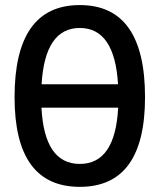

<svg xmlns="http://www.w3.org/2000/svg" viewBox="-20 -723 626 753"><path d="M293 9.8Q37.1 9.8 37.1 -341.8Q37.1 -703.1 293 -703.1Q548.8 -703.1 548.8 -341.8Q548.8 9.8 293 9.8ZM293 -80.1Q432.1 -80.1 443.4 -300.8H142.6Q153.8 -80.1 293 -80.1ZM143.1 -392.6H442.9Q429.7 -613.3 293 -613.3Q156.2 -613.3 143.1 -392.6Z"/></svg>

Font: Cascadia Code NF
Style: Regular
Weight: 400
Monospace: yes
Designer: Aaron Bell
Foundry: Saja Typeworks
Version: Version 2404.023; ttfautohint (v1.8.4)